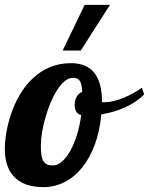

<svg xmlns="http://www.w3.org/2000/svg" viewBox="-40 -770 616 794"><path d="M310.1 -750H415L293.9 -561H219.2ZM25.4 -32.2Q-20 -72.3 -20 -153.8Q-20 -184.6 -13.7 -221.9Q-7.3 -259.3 5.4 -297.4Q19.5 -339.4 41 -376.7Q62.5 -414.1 91.8 -442.4Q159.7 -508.8 253.9 -508.8Q381.8 -508.8 381.8 -349.1V-348.1Q384.8 -347.2 386.7 -347.2H393.1Q426.3 -347.2 471.7 -365.7Q511.7 -382.3 546.9 -407.2L556.2 -379.9Q526.9 -349.1 480.7 -327.6Q434.6 -306.2 378.9 -296.9Q373 -229 352.5 -173.1Q332 -117.2 299.8 -77.1Q268.1 -38.1 227.1 -17.1Q186 3.9 140.1 3.9Q65.9 3.9 25.4 -32.2ZM250.5 -146Q266.6 -174.3 278.3 -212.4Q290 -250.5 295.9 -293.9Q281.2 -297.9 275.1 -308.6Q269 -319.3 269 -335.9Q269 -356.4 277.1 -370.1Q285.2 -383.8 299.8 -390.1Q298.8 -407.2 296.6 -418Q294.4 -428.7 290 -435.5Q285.6 -442.4 279.1 -445.3Q272.5 -448.2 262.2 -448.2Q228.5 -448.2 196.3 -397.5Q167.5 -353 147.9 -284.2Q138.7 -252.9 133.8 -222.4Q128.9 -191.9 128.9 -167Q128.9 -142.1 131.6 -126.5Q134.3 -110.8 140.6 -102.1Q146.5 -93.3 155.8 -89.6Q165 -85.9 180.2 -85.9Q197.8 -85.9 216.1 -101.8Q234.4 -117.7 250.5 -146Z"/></svg>

Font: Pattaya
Style: Regular
Weight: 400
Designer: Pablo Impallari / Thai characters Designed by Thanarat Vachiruckul and Suppakit Chalermlarp
Foundry: Pablo Impallari
Version: Version 2.000